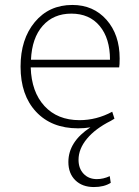

<svg xmlns="http://www.w3.org/2000/svg" viewBox="-20 -508 563 775"><path d="M295 10Q188 10 125.5 -57Q63 -124 63 -239Q63 -350 120.5 -419Q178 -488 272 -488Q357 -488 410 -428Q463 -368 463 -272Q463 -245 461 -236H104Q107 -137 159.5 -80Q212 -23 301 -23Q370 -23 433 -57L442 -29L427 -20Q365 11 331 52Q297 93 297 137Q297 172 317.5 193.5Q338 215 371 215Q397 215 423 203L427 230Q400 247 359 247Q312 247 284 219.5Q256 192 256 146Q256 64 345 6Q322 10 295 10ZM268 -453Q196 -453 152.5 -404Q109 -355 105 -267H424Q424 -353 382.5 -403Q341 -453 268 -453Z"/></svg>

Font: Cantarell Light
Style: Regular
Weight: 300
Designer: Dave Crossland, Nikolaus Waxweiler, Florian Fecher, Jacques Le Bailly, Eben Sorkin, Alexei Vanyashin, Alexios Zavras, Em
Version: Version 0.303